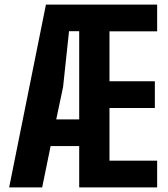

<svg xmlns="http://www.w3.org/2000/svg" viewBox="-20 -820 736 840"><path d="M20 0 181 -800H667.5V-683H459V-464.5H657.5V-347.5H459V-117H667.5V0H326.5V-181H201.5L164.5 0ZM226 -297.5H326.5V-683.5H282L256 -439.5Z"/></svg>

Font: Big Shoulders Text Thin ExtraBold
Style: Regular
Weight: 800
Version: Version 2.002